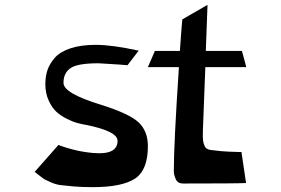

<svg xmlns="http://www.w3.org/2000/svg" viewBox="-20 -758 1159 792"><path d="M817 -222Q816 -192 817.5 -179Q819 -166 825 -154Q831 -142 848 -139.5Q865 -137 892 -134.5Q919 -132 965 -131Q972 -131 976 -131L995 -3Q958 -1 735 -1Q713 -1 705 -19Q697 -37 697 -51Q697 -165 718 -481H590L619 -548H722Q728 -634 732 -678L836 -738L829 -548H978L996 -481H827ZM396 -326Q514 -289 552 -253Q590 -217 590 -155Q590 -56 536.5 -21Q483 14 362 14Q318 14 283.5 11Q249 8 229.5 5.5Q210 3 190 -6Q170 -15 165 -17.5Q160 -20 143 -33.5Q126 -47 123 -49L221 -160Q293 -133 364 -127Q465 -118 465 -177Q465 -217 334 -243Q316 -246 299 -250.5Q282 -255 256.5 -267.5Q231 -280 212.5 -297Q194 -314 180.5 -344Q167 -374 167 -411Q167 -442 175.5 -468Q184 -494 205.5 -519Q227 -544 270 -558.5Q313 -573 375 -573Q443 -573 552 -549L506 -489Q490 -491 386 -497Q298 -497 269.5 -476Q241 -455 242 -415Q243 -373 396 -326Z"/></svg>

Font: OpenDyslexic
Style: Regular
Weight: 400
Designer: Abbie Gonzalez
Version: Version 0.920;hotconv 1.0.109;makeotfexe 2.5.65596